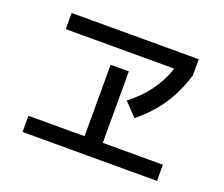

<svg xmlns="http://www.w3.org/2000/svg" viewBox="-117 -890 1234 1060"><g transform="rotate(20 500.0 -360.0)"><path d="M135 -620V-715H882V-620Q850 -516 797.5 -437Q745 -358 660 -288L586 -365Q722 -468 773 -620ZM105 -100H435V-520H542V-100H895V-5H105Z"/></g></svg>

Font: M PLUS 1p Medium
Style: Regular
Weight: 500
Version: Version 1.062